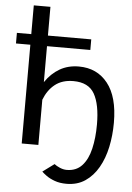

<svg xmlns="http://www.w3.org/2000/svg" viewBox="-67 -775 697 1011"><g transform="rotate(5 282.0 -269.5)"><path d="M323 191Q287 191 260 181Q233 171 216 158.5Q199 146 191 138L252 93Q263 102 281.5 110Q300 118 318 118Q368 118 398.5 85Q429 52 442.5 -5.5Q456 -63 456 -134Q456 -240 424.5 -295.5Q393 -351 313 -351Q254 -351 216 -321Q178 -291 158 -239V0H70V-522H-6V-578H70V-730H158V-578H387V-522H158V-332Q190 -379 234 -404.5Q278 -430 335 -430Q431 -430 487.5 -359Q544 -288 544 -151Q544 -84 531 -22.5Q518 39 490.5 87Q463 135 421.5 163Q380 191 323 191Z"/></g></svg>

Font: Raleway Medium
Style: Regular
Weight: 500
Designer: Matt McInerney, Pablo Impallari, Rodrigo Fuenzalida
Foundry: Matt McInerney, Pablo Impallari, Rodrigo Fuenzalida
Version: Version 4.026